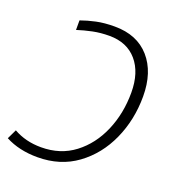

<svg xmlns="http://www.w3.org/2000/svg" viewBox="-136 -829 860 944"><g transform="rotate(20 294.0 -357.0)"><path d="M304 -724Q250 -724 208 -715Q166 -706 130 -693V-643Q167 -655 208 -663.5Q249 -672 295 -672Q387 -672 439 -611.5Q491 -551 491 -446Q491 -337 451.5 -245Q412 -153 339 -97.5Q266 -42 165 -42Q84 -42 21 -78L-3 -28Q69 10 165 10Q284 10 371 -53.5Q458 -117 505 -221.5Q552 -326 552 -448Q552 -575 486.5 -649.5Q421 -724 304 -724Z"/></g></svg>

Font: Noto Sans UI Light
Style: Italic
Weight: 300
Italic angle: -12°
Designer: Monotype Design Team
Foundry: Monotype Imaging Inc.
Version: Version 1.901